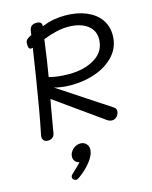

<svg xmlns="http://www.w3.org/2000/svg" viewBox="-140 -793 922 1162"><g transform="rotate(-15 320.5 -212.0)"><path d="M310 -283Q253 -283 204 -296L523 -86Q538 -76 538 -62Q538 -44 525.5 -28.5Q513 -13 493 -13Q485 -13 476 -16.5Q467 -20 462 -24L166 -235L157 -187L130 -30Q127 -13 115.5 -4Q104 5 87 5Q70 5 61.5 -4.5Q53 -14 53 -27Q53 -33 54 -36Q72 -125 84.5 -197.5Q97 -270 114 -375Q133 -493 143 -562Q137 -560 134 -560Q121 -560 118 -569Q115 -578 115 -595Q115 -609 122 -617.5Q129 -626 147 -635L154 -638L157 -659Q160 -682 171 -692Q182 -702 202 -702Q239 -702 235 -674V-672Q276 -688 310 -694Q344 -700 381 -700Q456 -700 512.5 -676.5Q569 -653 599.5 -610.5Q630 -568 630 -511Q630 -440 585.5 -388.5Q541 -337 468 -310Q395 -283 310 -283ZM224 -594Q206 -458 190 -366Q241 -351 314 -351Q413 -351 478.5 -392.5Q544 -434 544 -511Q544 -565 500 -597Q456 -629 381 -629Q345 -629 308 -620.5Q271 -612 224 -594ZM320 120Q320 156 286.5 198Q253 240 208 271Q200 278 190 278Q182 278 175 272Q168 266 168 257Q168 248 174 242L193 224Q227 192 237 180Q222 178 211.5 166.5Q201 155 201 139Q201 112 222.5 92Q244 72 271 72Q292 72 306 86Q320 100 320 120Z"/></g></svg>

Font: Mali
Style: Italic
Weight: 400
Italic angle: -10°
Version: Version 1.000; ttfautohint (v1.6)